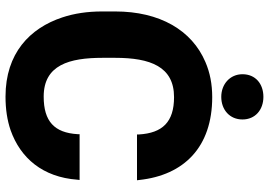

<svg xmlns="http://www.w3.org/2000/svg" viewBox="-156 -786 952 679"><g transform="rotate(90 319.5 -446.0)"><path d="M20 -332C20 -280 27 -233 41 -191C79 -76 168 10 321 10C366 10 405 4 440 -8C539 -43 606 -122 615 -244L616 -252H454V-245C449 -163 409 -125 321 -125C209 -125 184 -216 184 -333V-378C184 -502 215 -586 323 -586C411 -586 450 -545 455 -462V-455H617L616 -463C599 -621 500 -721 323 -721C277 -721 236 -713 199 -697C86 -649 20 -535 20 -378ZM242 -828C242 -784 277 -753 322 -753C368 -753 402 -783 402 -828C402 -873 368 -902 322 -902C276 -902 242 -874 242 -828Z"/></g></svg>

Font: Asimov Pro
Style: Blk
Weight: 900
Designer: Google
Version: Version 2.000980; 2014